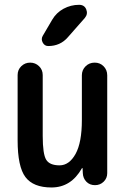

<svg xmlns="http://www.w3.org/2000/svg" viewBox="-20 -785 540 814"><path d="M198.2 9.8Q121.1 9.8 87.9 -34.2Q54.7 -78.1 54.7 -190.4V-466.8Q54.7 -489.3 70.3 -504.4Q85.9 -519.5 107.9 -519.5Q129.9 -519.5 145.5 -504.4Q161.1 -489.3 161.1 -466.8V-209Q161.1 -131.8 175.8 -107.9Q190.4 -84 232.4 -84Q273.4 -84 300.3 -132.3Q327.1 -180.7 327.1 -276.4V-465.8Q327.1 -488.3 342.8 -503.9Q358.4 -519.5 381.3 -519.5Q404.3 -519.5 419.4 -503.9Q434.6 -488.3 434.6 -465.8V-50.8Q434.6 -29.3 419.4 -14.6Q404.3 0 382.8 0Q360.4 0 346.2 -14.6Q332 -29.3 331.1 -50.8L330.1 -72.3H329.1Q327.1 -72.3 327.1 -71.3Q281.2 9.8 198.2 9.8ZM315.4 -764.6Q337.9 -764.6 345.7 -745.1Q353.5 -725.6 339.8 -709L267.6 -627Q235.4 -589.8 184.6 -589.8Q168.9 -589.8 161.1 -604.5Q153.3 -619.1 161.1 -632.8L201.2 -701.2Q218.8 -731.4 249.5 -748Q280.3 -764.6 315.4 -764.6Z"/></svg>

Font: Rounded-X Mgen+ 1m medium
Style: Regular
Weight: 500
Designer: [Source Han Sans]
Ryoko NISHIZUKA  (kana & ideographs); Paul D. Hunt (Latin, Greek & Cyrillic); Wenlong ZHANG  (bopomofo
Version: Version 1.059.20150602